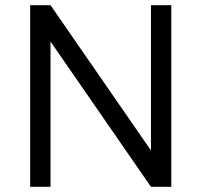

<svg xmlns="http://www.w3.org/2000/svg" viewBox="-20 -720 776 740"><path d="M96.3 -700V0H174.7V-559.8L561.8 0H640.2V-700H561.8V-140.2L174.7 -700Z"/></svg>

Font: Unageo Variable
Style: Regular
Weight: 300
Designer: Richard Sepsi
Foundry: Richard Sepsi
Version: Version 2.200